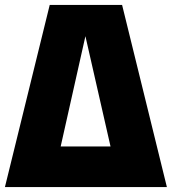

<svg xmlns="http://www.w3.org/2000/svg" viewBox="-24 -760 698 780"><path d="M472 -740 654 0H-4L178 -740ZM425 -165 323 -613 222.5 -165Z"/></svg>

Font: Encode Sans Condensed Black
Style: Regular
Weight: 900
Width: 3
Designer: Multiple Designers
Foundry: Impallari Type
Version: Version 2.000